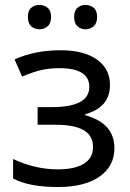

<svg xmlns="http://www.w3.org/2000/svg" viewBox="-20 -750 530 780"><path d="M190.9 -314.9Q342.8 -314.9 342.8 -397Q342.8 -473.1 221.2 -473.1Q182.6 -473.1 149.4 -465.8Q116.2 -458.5 69.8 -439L39.1 -508.8Q122.6 -545.9 226.1 -545.9Q320.3 -545.9 373.5 -508.3Q426.8 -470.7 426.8 -404.8Q426.8 -313.5 326.2 -286.1V-282.2Q387.2 -264.6 416 -231.4Q444.8 -198.2 444.8 -147.9Q444.8 -74.2 383.8 -32.2Q322.8 9.8 215.8 9.8Q97.7 9.8 33.2 -24.9V-104Q122.6 -62 214.8 -62Q283.7 -62 320.8 -85Q357.9 -107.9 357.9 -152.8Q357.9 -198.7 320.3 -220.9Q282.7 -243.2 205.1 -243.2H132.8V-314.9ZM93.3 -681.2Q93.3 -707 106.9 -718.5Q120.6 -730 140.1 -730Q159.2 -730 173.3 -718.5Q187.5 -707 187.5 -681.2Q187.5 -655.3 173.3 -643.1Q159.2 -630.9 140.1 -630.9Q120.6 -630.9 106.9 -643.1Q93.3 -655.3 93.3 -681.2ZM281.2 -681.2Q281.2 -707 294.9 -718.5Q308.6 -730 327.1 -730Q346.2 -730 360.4 -718.5Q374.5 -707 374.5 -681.2Q374.5 -655.3 360.4 -643.1Q346.2 -630.9 327.1 -630.9Q308.6 -630.9 294.9 -643.1Q281.2 -655.3 281.2 -681.2Z"/></svg>

Font: Noto Sans Southeast Asian
Style: Regular
Weight: 400
Designer: Monotype Design Team
Foundry: Monotype Imaging Inc.
Version: Version 1.06 uh; ttfautohint (v1.4.1)